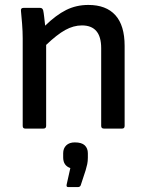

<svg xmlns="http://www.w3.org/2000/svg" viewBox="-20 -521 597 778"><path d="M82 0Q72 0 72 -11V-366Q72 -393 69.5 -425Q67 -457 65 -476Q63 -489 75 -489H143Q152 -489 155 -479Q157 -470 159 -452.5Q161 -435 163 -417Q207 -460 248 -480.5Q289 -501 338 -501Q410 -501 447.5 -459.5Q485 -418 485 -335V-11Q485 0 475 0H401Q390 0 390 -11V-326Q390 -418 312 -418Q278 -418 244.5 -399.5Q211 -381 167 -339V-11Q167 0 156 0ZM256 237Q248 237 250 227L265 160Q236 150 236 117V100Q236 80 248.5 68Q261 56 283 56Q311 56 323.5 68Q336 80 336 100V118Q336 132 333.5 144Q331 156 327 169L307 230Q304 237 296 237Z"/></svg>

Font: Sofia Sans Medium
Style: Regular
Weight: 500
Designer: Botio Nikoltchev, Ani Petrova
Foundry: lettersoup
Version: Version 4.101; ttfautohint (v1.8.4.7-5d5b)